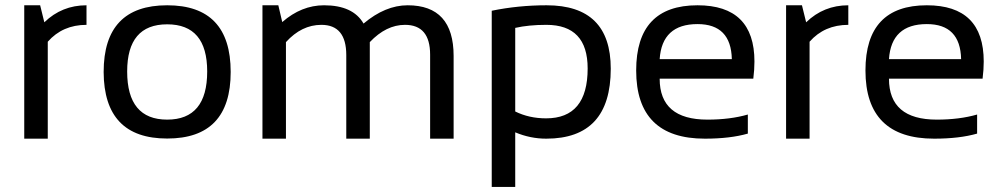

<svg xmlns="http://www.w3.org/2000/svg" viewBox="-20 -533 3850 738"><path d="M73.2 0V-512.7H134.3L150.4 -447.3Q217.8 -512.7 312.5 -512.7V-437.5Q220.7 -437.5 163.6 -372.6V0Z M622.6 -73.2Q776.4 -73.2 776.4 -258.3Q776.4 -439.5 622.6 -439.5Q468.8 -439.5 468.8 -258.3Q468.8 -73.2 622.6 -73.2ZM378.4 -256.3Q378.4 -512.7 622.6 -512.7Q866.7 -512.7 866.7 -256.3Q866.7 -0.5 622.6 -0.5Q379.4 -0.5 378.4 -256.3Z M988.8 0V-512.7H1049.8L1064.9 -448.2Q1138.7 -512.7 1225.6 -512.7Q1336.9 -512.7 1377.4 -442.4Q1460.9 -512.7 1546.9 -512.7Q1723.6 -512.7 1723.6 -317.9V0H1633.3V-322.8Q1633.3 -437.5 1536.6 -437.5Q1464.4 -437.5 1401.4 -371.1V0H1311V-321.3Q1311 -437.5 1215.3 -437.5Q1139.2 -437.5 1079.1 -371.1V0Z M1960.4 -104.5Q2013.7 -78.1 2079.1 -78.1Q2238.8 -78.1 2238.8 -270Q2238.8 -437.5 2080.1 -437.5Q2011.7 -437.5 1960.4 -425.8ZM1870.1 -491.7Q1972.2 -512.7 2081.1 -512.7Q2327.6 -512.7 2327.6 -269Q2327.6 0 2079.6 0Q2018.1 0 1960.4 -24.4V185.5H1870.1Z M2661.1 -512.7Q2879.9 -512.7 2879.9 -296.4Q2879.9 -265.6 2875.5 -230.5H2515.6Q2515.6 -73.2 2699.2 -73.2Q2786.6 -73.2 2854.5 -92.8V-19.5Q2786.6 0 2689.5 0Q2425.3 0 2425.3 -262.2Q2425.3 -512.7 2661.1 -512.7ZM2515.6 -305.7H2793Q2790 -440.4 2661.1 -440.4Q2524.4 -440.4 2515.6 -305.7Z M3001.5 0V-512.7H3062.5L3078.6 -447.3Q3146 -512.7 3240.7 -512.7V-437.5Q3148.9 -437.5 3091.8 -372.6V0Z M3542.5 -512.7Q3761.2 -512.7 3761.2 -296.4Q3761.2 -265.6 3756.8 -230.5H3397Q3397 -73.2 3580.6 -73.2Q3668 -73.2 3735.8 -92.8V-19.5Q3668 0 3570.8 0Q3306.6 0 3306.6 -262.2Q3306.6 -512.7 3542.5 -512.7ZM3397 -305.7H3674.3Q3671.4 -440.4 3542.5 -440.4Q3405.8 -440.4 3397 -305.7Z"/></svg>

Font: Sansation
Style: Regular
Weight: 400
Designer: Bernd Montag
Version: Version 1.301